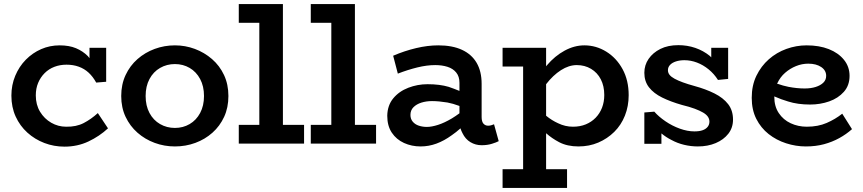

<svg xmlns="http://www.w3.org/2000/svg" viewBox="-20 -706 4243 944"><path d="M297 15Q245 15 198 -3Q151 -21 114.5 -54Q78 -87 57 -133Q36 -179 36 -236Q36 -288 55 -333.5Q74 -379 107 -412.5Q140 -446 182.5 -464.5Q225 -483 273 -483Q320 -483 353.5 -469Q387 -455 412 -430Q416 -425 420 -420V-471H502V-304L453 -300Q437 -329 416 -348.5Q395 -368 367.5 -378Q340 -388 307 -388Q275 -388 247.5 -377.5Q220 -367 199.5 -346.5Q179 -326 167.5 -298.5Q156 -271 156 -237Q156 -191 177 -156.5Q198 -122 232 -102.5Q266 -83 305 -83Q355 -82 391.5 -101Q428 -120 461 -150L511 -75Q469 -36 415 -10.5Q361 15 297 15Z M840 14Q788 14 740.5 -3.5Q693 -21 656 -53.5Q619 -86 597.5 -131.5Q576 -177 576 -234Q576 -291 597.5 -337Q619 -383 656 -415.5Q693 -448 740.5 -465.5Q788 -483 840 -483Q891 -483 938 -465.5Q985 -448 1022.5 -415.5Q1060 -383 1081.5 -337Q1103 -291 1103 -234Q1103 -177 1082 -131.5Q1061 -86 1024.5 -53.5Q988 -21 940.5 -3.5Q893 14 840 14ZM840 -77Q880 -77 912.5 -96Q945 -115 964 -150.5Q983 -186 983 -234Q983 -282 964 -317.5Q945 -353 912.5 -372Q880 -391 840 -391Q800 -391 767 -372Q734 -353 715 -317.5Q696 -282 696 -234Q696 -186 715 -150.5Q734 -115 767 -96Q800 -77 840 -77Z M1154 0V-92H1255V-594H1154V-686H1371V-92H1475V0Z M1508 0V-92H1609V-594H1508V-686H1725V-92H1829V0Z M2348 8Q2318 8 2293 -7Q2268 -22 2254 -51Q2248 -62 2244 -75Q2223 -56 2201 -41Q2164 -14 2126 0Q2088 14 2048 14Q2004 14 1966.5 -3Q1929 -20 1906.5 -53.5Q1884 -87 1884 -137Q1885 -188 1913.5 -222.5Q1942 -257 1987.5 -274.5Q2033 -292 2082 -292Q2142 -292 2186 -279Q2212 -270 2239 -259V-299Q2239 -330 2223 -349.5Q2207 -369 2180 -377.5Q2153 -386 2120 -386Q2079 -386 2032 -374.5Q1985 -363 1936 -344L1913 -432Q1969 -456 2026 -469.5Q2083 -483 2135 -483Q2204 -483 2251.5 -461Q2299 -439 2323.5 -397Q2348 -355 2348 -294V-131Q2348 -108 2357 -98Q2366 -88 2380 -88Q2389 -88 2396.5 -90.5Q2404 -93 2409 -95L2432 -12Q2421 -6 2398.5 1Q2376 8 2348 8ZM2239 -149V-185Q2207 -197 2180 -202Q2137 -209 2104 -209Q2076 -209 2052 -201.5Q2028 -194 2013 -179Q1998 -164 1998 -141Q1998 -121 2009.5 -107.5Q2021 -94 2039.5 -88Q2058 -82 2079 -82Q2102 -82 2133.5 -92Q2165 -102 2202 -124Q2220 -135 2239 -149Z M2824 14Q2769 14 2729 -7Q2693 -26 2665 -51V126H2768V218H2451V126H2552V-379H2451V-471H2665V-380Q2667 -382 2669 -385Q2708 -431 2756 -457Q2804 -483 2853 -483Q2911 -483 2961 -452Q3011 -421 3041 -366Q3071 -311 3071 -238Q3071 -184 3052.5 -137.5Q3034 -91 3000 -57.5Q2966 -24 2921.5 -5Q2877 14 2824 14ZM2665 -292V-137Q2693 -114 2724 -100Q2759 -83 2797 -83Q2832 -83 2860 -94.5Q2888 -106 2908.5 -127Q2929 -148 2940 -176.5Q2951 -205 2951 -239Q2951 -283 2934 -316Q2917 -349 2886 -367.5Q2855 -386 2816 -386Q2777 -386 2738 -361Q2699 -336 2665 -292Z M3411 14Q3377 14 3343.5 6Q3310 -2 3281 -18Q3255 -31 3232 -50V1H3148V-153L3197 -157Q3219 -132 3252 -109.5Q3285 -87 3322.5 -73.5Q3360 -60 3394 -60Q3418 -60 3434 -65.5Q3450 -71 3459 -82Q3468 -93 3468 -108Q3468 -121 3460.5 -132Q3453 -143 3437 -152.5Q3421 -162 3395.5 -171.5Q3370 -181 3333 -190Q3277 -206 3235.5 -226.5Q3194 -247 3171 -276.5Q3148 -306 3148 -348Q3148 -386 3169 -416.5Q3190 -447 3227 -465.5Q3264 -484 3315 -484Q3359 -484 3398.5 -470.5Q3438 -457 3470 -431Q3473 -428 3477 -424V-471H3560V-318L3510 -313Q3491 -343 3464 -365Q3437 -387 3406.5 -398.5Q3376 -410 3345 -410Q3322 -410 3303.5 -404Q3285 -398 3274.5 -387Q3264 -376 3264 -361Q3264 -348 3272 -338Q3280 -328 3296.5 -319Q3313 -310 3337.5 -301Q3362 -292 3395 -283Q3450 -268 3493 -246.5Q3536 -225 3560 -194Q3584 -163 3584 -118Q3584 -78 3561 -48.5Q3538 -19 3499 -2.5Q3460 14 3411 14Z M3942 14Q3893 14 3845 -1.5Q3797 -17 3759 -47Q3721 -77 3698.5 -121.5Q3676 -166 3676 -225Q3676 -286 3699 -333.5Q3722 -381 3760 -414.5Q3798 -448 3846.5 -465.5Q3895 -483 3946 -483Q4008 -483 4055 -464.5Q4102 -446 4129.5 -412Q4157 -378 4157 -333Q4157 -286 4129 -254.5Q4101 -223 4057 -207.5Q4013 -192 3963 -192Q3902 -192 3855 -207Q3821 -217 3787 -232Q3787 -230 3787 -229Q3787 -183 3809 -150Q3831 -117 3867.5 -100Q3904 -83 3947 -83Q4002 -83 4044.5 -101.5Q4087 -120 4121 -147L4169 -71Q4141 -46 4106.5 -27Q4072 -8 4031.5 3Q3991 14 3942 14ZM3800 -295Q3831 -284 3857 -279Q3899 -271 3936 -271Q3967 -271 3990.5 -278.5Q4014 -286 4028 -299.5Q4042 -313 4042 -333Q4042 -360 4017.5 -376.5Q3993 -393 3954 -393Q3923 -393 3893.5 -381Q3864 -369 3840 -348Q3816 -327 3802 -297Q3801 -296 3800 -295Z"/></svg>

Font: BioRhyme ExtraBold SemiBold
Style: Regular
Weight: 600
Version: Version 1.600;gftools[0.9.33]